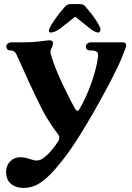

<svg xmlns="http://www.w3.org/2000/svg" viewBox="-20 -680 650 944"><path d="M10 165Q10 133 30.5 113Q51 93 79 93Q102 93 130 103Q134 104 137 105Q151 110 164 109Q177 108 189 100Q209 87 230 63Q251 39 266 15Q272 5 272 -3Q272 -11 265 -20Q247 -44 225 -77Q203 -110 181.5 -153Q160 -196 119 -284L97 -333L61 -412Q56 -422 49.5 -427Q43 -432 31 -432Q22 -432 16.5 -437.5Q11 -443 11 -452Q11 -460 18.5 -466Q26 -472 41 -472H99Q149 -472 202 -480Q213 -481 224 -482Q241 -482 241 -467Q241 -460 235 -446Q230 -437 228.5 -430Q227 -423 230 -412Q249 -348 286.5 -268.5Q324 -189 350 -144Q361 -126 371 -144Q405 -202 430.5 -275.5Q456 -349 462 -402Q464 -419 456 -425.5Q448 -432 422 -432Q413 -432 407.5 -437.5Q402 -443 402 -452Q402 -460 409.5 -466Q417 -472 432 -472H583Q600 -472 600 -457Q600 -448 589 -422Q571 -369 504.5 -244.5Q438 -120 375 -19Q330 54 286.5 109Q243 164 211 193Q181 220 154 232Q127 244 95 244Q58 244 34 224Q10 204 10 165ZM225 -544Q231 -557 250.5 -585.5Q270 -614 300 -648Q310 -660 330 -660H370Q390 -660 398 -650Q432 -611 450 -583.5Q468 -556 472 -545Q476 -535 472.5 -527.5Q469 -520 463 -520Q447 -520 421 -541L350 -598L276 -540Q263 -530 250.5 -525Q238 -520 230 -520Q214 -520 225 -544Z"/></svg>

Font: Raigarh
Style: Regular
Weight: 400
Designer: jaikishan Patel
Foundry: MagicType
Version: Version 1.000;FEAKit 1.0